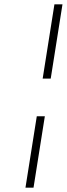

<svg xmlns="http://www.w3.org/2000/svg" viewBox="-20 -790 307 882"><path d="M176 -429 230 -770H267L213 -429ZM97 72 149 -256H186L134 72Z"/></svg>

Font: Exo Thin ExtraLight
Style: Italic
Weight: 250
Italic angle: -9°
Version: Version 2.000